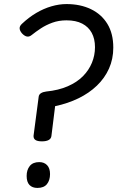

<svg xmlns="http://www.w3.org/2000/svg" viewBox="-20 -910 577 944"><path d="M186 -215Q164 -215 154 -222Q144 -229 145 -243L170 -433Q171 -445 181 -451.5Q191 -458 207 -460Q268 -466 313.5 -486Q359 -506 388 -535.5Q417 -565 432 -601.5Q447 -638 447 -678Q447 -719 431 -748.5Q415 -778 384 -794Q353 -810 307 -810Q269 -810 237.5 -798.5Q206 -787 181 -770.5Q156 -754 136 -738Q124 -728 112 -730.5Q100 -733 88 -746Q77 -759 76.5 -770.5Q76 -782 88 -793Q122 -825 158.5 -846.5Q195 -868 233 -879Q271 -890 307 -890Q375 -890 427 -865Q479 -840 508 -792.5Q537 -745 537 -676Q537 -620 516 -573Q495 -526 456.5 -489Q418 -452 365.5 -426.5Q313 -401 251 -388L233 -243Q232 -229 220 -222Q208 -215 186 -215ZM164 14Q139 14 125 -0.5Q111 -15 111 -45Q111 -75 126.5 -94Q142 -113 173 -113Q197 -113 211.5 -98Q226 -83 226 -54Q226 -24 211 -5Q196 14 164 14Z"/></svg>

Font: Playwrite GB S
Style: Italic
Weight: 400
Italic angle: -7°
Designer: Veronika Burian, José Scaglione
Foundry: TypeTogether
Version: Version 1.000